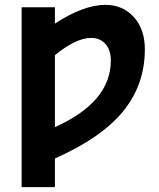

<svg xmlns="http://www.w3.org/2000/svg" viewBox="-20 -550 655 790"><path d="M206 220H69V-520H206V-453Q324 -530 414 -530Q485 -530 530.5 -480Q576 -430 576 -347Q576 -202 487 -92.5Q398 17 206 102ZM206 -27Q436 -130 436 -301Q436 -344 414 -369Q392 -394 355 -394Q293 -394 206 -323Z"/></svg>

Font: Mplus 1p Bold
Style: Bold
Weight: 700
Version: Version 1.061